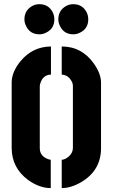

<svg xmlns="http://www.w3.org/2000/svg" viewBox="-20 -916 552 940"><path d="M99.6 -821.3Q99.6 -865.2 137.7 -886.7Q154.3 -895.5 172.9 -895.5Q216.8 -895.5 237.3 -857.4Q246.1 -840.8 246.1 -821.3Q246.1 -776.4 207 -756.8Q190.4 -748 172.9 -748Q127.9 -748 108.4 -787.1Q99.6 -803.7 99.6 -821.3ZM265.6 -821.3Q265.6 -865.2 303.7 -886.7Q320.3 -895.5 338.9 -895.5Q382.8 -895.5 403.3 -857.4Q412.1 -840.8 412.1 -821.3Q412.1 -776.4 373 -756.8Q356.4 -748 338.9 -748Q293.9 -748 274.4 -787.1Q265.6 -803.7 265.6 -821.3ZM37.1 -190.4V-511.7Q37.1 -563.5 81.1 -617.2Q139.6 -687.5 229.5 -688.5V-550.8Q189.5 -549.8 176.8 -505.9Q174.8 -499 174.8 -496.1V-190.4Q174.8 -150.4 218.8 -135.7Q225.6 -133.8 228.5 -133.8V4.9Q172.9 4.9 117.2 -35.2Q38.1 -93.8 37.1 -190.4ZM282.2 4.9V-133.8Q297.9 -133.8 317.4 -150.4Q335.9 -167 336.9 -190.4V-496.1Q336.9 -513.7 320.3 -533.2Q304.7 -549.8 282.2 -550.8V-688.5Q380.9 -688.5 440.4 -603.5Q474.6 -554.7 474.6 -511.7V-190.4Q474.6 -82 377.9 -24.4Q327.1 4.9 282.2 4.9Z"/></svg>

Font: Post No Bills Colombo
Style: ExtraBold
Weight: 900
Designer: Kosala Senevirathne, Siva Puranthara, Lasantha Premarathna, Tharique Azeez
Foundry: Mooniak
Version: Version 1.220 ; ttfautohint (v1.5)